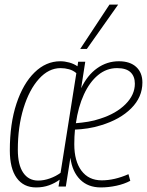

<svg xmlns="http://www.w3.org/2000/svg" viewBox="-20 -810 643 840"><path d="M138 10Q83 10 53 -31.5Q23 -73 23 -152Q23 -269 52 -356.5Q81 -444 131 -493Q181 -542 244 -542Q263 -542 283 -536.5Q303 -531 319 -520L322 -540H353L335 -424Q362 -481 405 -511.5Q448 -542 500 -542Q549 -542 576 -517Q603 -492 603 -449Q603 -385 554 -336Q505 -287 422 -262Q394 -253 364.5 -248.5Q335 -244 308 -243Q305 -212 305 -179Q305 -105 336.5 -63Q368 -21 425 -21Q481 -21 542 -48L550 -19Q524 -5 489.5 2.5Q455 10 421 10Q365 10 330.5 -24.5Q296 -59 288 -120L268 6H236L241 -24Q221 -9 195 0.5Q169 10 138 10ZM147 -20Q172 -20 198.5 -29.5Q225 -39 245 -54L314 -490Q300 -502 282 -507Q264 -512 245 -512Q193 -512 150.5 -465Q108 -418 83 -337Q58 -256 58 -155Q58 -89 81.5 -54.5Q105 -20 147 -20ZM492 -512Q446 -512 409 -481.5Q372 -451 347 -396.5Q322 -342 312 -271Q338 -273 365.5 -277.5Q393 -282 419 -291Q488 -313 529 -354Q570 -395 570 -444Q570 -476 551 -494Q532 -512 492 -512ZM331 -596 459 -790H497L360 -596Z"/></svg>

Font: Georama SemiCondensed ExtraLight
Style: Italic
Weight: 200
Width: 4
Italic angle: -9°
Designer: Jean-Baptiste Levee
Foundry: Production Type
Version: Version 1.000